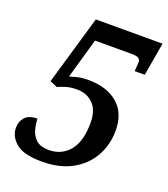

<svg xmlns="http://www.w3.org/2000/svg" viewBox="-133 -809 800 914"><g transform="rotate(20 266.5 -352.0)"><path d="M185 10Q91 10 52.5 -23Q14 -56 14 -100Q14 -132 33.5 -153.5Q53 -175 96 -175Q96 -147 104 -119Q112 -91 133.5 -72Q155 -53 196 -53Q261 -53 300.5 -100.5Q340 -148 340 -242Q340 -306 308 -338Q276 -370 227 -370Q193 -370 170.5 -363Q148 -356 130 -348L93 -364L195 -714H533L504 -546H453Q454 -559 455 -574Q456 -589 456 -594Q456 -605 447 -611.5Q438 -618 412 -618H226L168 -415Q184 -420 206.5 -425.5Q229 -431 262 -431Q355 -431 410 -384Q465 -337 465 -249Q465 -176 431.5 -117Q398 -58 335.5 -24Q273 10 185 10Z"/></g></svg>

Font: Noto Serif Tamil SemiCondensed SemiBold
Style: Italic
Weight: 600
Width: 4
Italic angle: -12°
Designer: Indian Type Foundry, Tom Grace, and the Monotype Design Team
Foundry: Monotype Imaging Inc.
Version: Version 2.003; ttfautohint (v1.8.4.7-5d5b)